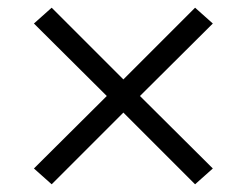

<svg xmlns="http://www.w3.org/2000/svg" viewBox="-20 -589 640 498"><path d="M114 -111 68 -152 257 -340 68 -528 114 -569 300 -383 486 -569 532 -528 343 -340 532 -152 486 -111 300 -297Z"/></svg>

Font: Iosevka Custom Light Extended
Style: Regular
Weight: 300
Width: 7
Monospace: yes
Designer: Belleve Invis
Foundry: Belleve Invis
Version: Version 11.2.4; ttfautohint (v1.8.4)